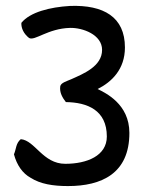

<svg xmlns="http://www.w3.org/2000/svg" viewBox="-20 -621 486 647"><path d="M27 -101C37 -64 56 -37 83 -22C116 -1 158 6 209 6C322 6 416 -36 416 -173C416 -271 335 -308 309 -321C357 -345 401 -388 401 -461C401 -564 329 -605 216 -601C148 -597 81 -580 52 -544C51 -526 60 -507 78 -493C97 -482 141 -525 216 -527C259 -528 324 -504 324 -453C324 -397 260 -372 220 -354C204 -347 185 -342 183 -330C180 -309 191 -291 202 -277C274 -276 340 -250 340 -161C340 -96 273 -69 200 -69C124 -69 98 -148 50 -152C33 -138 35 -119 27 -101Z"/></svg>

Font: Snowfall
Style: Regular
Weight: 400
Designer: Jasper
Foundry: Cannot Into Space Fonts
Version: Version 0.9